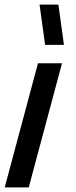

<svg xmlns="http://www.w3.org/2000/svg" viewBox="-47 -815 331 835"><path d="M149.1 -620H231.1L207 -795H125ZM-26.5 0H78L222.7 -540H118.2Z"/></svg>

Font: Manrope
Style: SemiBoldItalic
Weight: 600
Italic angle: -15°
Designer: Mikhail Sharanda
Foundry: Mikhail Sharanda
Version: Version 4.502;hotconv 1.0.109;makeotfexe 2.5.65596